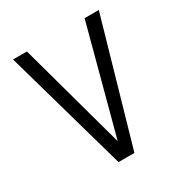

<svg xmlns="http://www.w3.org/2000/svg" viewBox="-168 -854 937 983"><g transform="rotate(-30 300.0 -362.5)"><path d="M46 -725H128L301 -95L469 -725H553L345 0H251Z"/></g></svg>

Font: JuliaMono
Style: Regular
Weight: 400
Monospace: yes
Designer: cormullion
Foundry: corm
Version: Version 0.055; ttfautohint (v1.8.4)